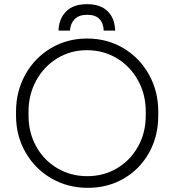

<svg xmlns="http://www.w3.org/2000/svg" viewBox="-20 -885 838 922"><path d="M57 -330V-349Q57 -447 102 -527.5Q147 -608 225 -654Q303 -700 398 -700Q494 -700 572 -654Q650 -608 695 -527.5Q740 -447 740 -349V-330Q740 -231 696 -152Q652 -73 575 -28Q498 17 402 17Q305 17 226.5 -28.5Q148 -74 102.5 -153.5Q57 -233 57 -330ZM680 -330V-349Q680 -432 642.5 -499.5Q605 -567 540.5 -605.5Q476 -644 397 -644Q319 -644 255 -605Q191 -566 154 -498.5Q117 -431 117 -349V-330Q117 -248 154 -181.5Q191 -115 255.5 -77Q320 -39 399 -39Q478 -39 542 -77Q606 -115 643 -181.5Q680 -248 680 -330ZM533 -738H478Q477 -773 457.5 -793.5Q438 -814 399 -814Q359 -814 338.5 -793Q318 -772 316 -738H261Q263 -795 297.5 -830Q332 -865 398 -865Q462 -865 496.5 -831.5Q531 -798 533 -738Z"/></svg>

Font: Bellota
Style: Regular
Weight: 400
Designer: Kemie Guaida
Foundry: Kemie Guaida
Version: Version 4.001